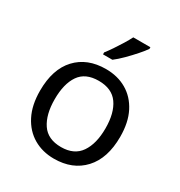

<svg xmlns="http://www.w3.org/2000/svg" viewBox="-181 -893 967 1029"><g transform="rotate(30 302.5 -378.0)"><path d="M551 -269Q551 -136 483.5 -63Q416 10 301 10Q230 10 174.5 -22.5Q119 -55 87 -117.5Q55 -180 55 -269Q55 -402 122 -474Q189 -546 304 -546Q377 -546 432.5 -513.5Q488 -481 519.5 -419.5Q551 -358 551 -269ZM146 -269Q146 -174 183.5 -118.5Q221 -63 303 -63Q384 -63 422 -118.5Q460 -174 460 -269Q460 -364 422 -418Q384 -472 302 -472Q220 -472 183 -418Q146 -364 146 -269ZM451 -756Q439 -738 414 -709.5Q389 -681 360.5 -652.5Q332 -624 308 -606H250V-618Q265 -637 282.5 -663Q300 -689 317 -716.5Q334 -744 345 -766H451Z"/></g></svg>

Font: Go Noto Current
Style: Regular
Weight: 400
Designer: Monotype Design Team
Foundry: Monotype Imaging Inc.
Version: Version 2.007; ttfautohint (v1.8) -l 8 -r 50 -G 200 -x 14 -D